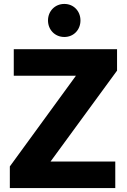

<svg xmlns="http://www.w3.org/2000/svg" viewBox="-20 -956 648 976"><path d="M30 -110V0H566V-135H237L575 -597V-706H50V-571H366ZM224 -852C224 -805 259 -768 307 -768C355 -768 389 -805 389 -852C389 -899 355 -936 307 -936C259 -936 224 -899 224 -852Z"/></svg>

Font: MV Cash
Style: Bold
Weight: 700
Designer: Rodrigo Fuenzalida
Foundry: fragTYPE
Version: Version 1.100;Glyphs 3.1.2 (3151)